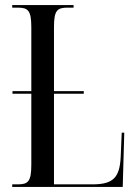

<svg xmlns="http://www.w3.org/2000/svg" viewBox="-20 -734 538 754"><path d="M28 0H462L468 -213H458L454 -118C450 -37 425 -10 343 -10H192V-366H309V-376H192V-628C192 -694 205 -704 246 -704H269V-714H28V-704H49C90 -704 103 -694 103 -626V-376H29V-366H103V-88C103 -20 90 -10 49 -10H28Z"/></svg>

Font: Noto Serif Display ExtraCondensed
Style: Regular
Weight: 400
Width: 2
Designer: Monotype Design Team
Foundry: Monotype Imaging Inc.
Version: Version 2.009